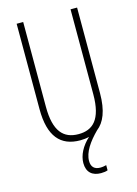

<svg xmlns="http://www.w3.org/2000/svg" viewBox="-137 -786 766 1077"><g transform="rotate(-15 246.5 -248.0)"><path d="M264 135C264 84 301 31 352 -20C395 -53 422 -114 422 -218V-714H384V-221C384 -73 329 -26 247 -26C160 -26 109 -79 109 -221V-714H71V-218C71 -60 133 10 247 10C265 10 283 8 299 4C255 44 230 93 230 138C230 192 262 218 312 218C327 218 342 216 351 212V182C344 184 330 187 316 187C282 187 264 169 264 135Z"/></g></svg>

Font: Noto Sans Lao UI ExtCond ExtLt
Style: Regular
Weight: 200
Width: 2
Designer: Monotype Design Team
Foundry: Monotype Imaging Inc.
Version: Version 2.000